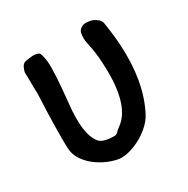

<svg xmlns="http://www.w3.org/2000/svg" viewBox="-126 -609 729 746"><g transform="rotate(-30 238.0 -236.0)"><path d="M212 26Q196 26 169 17Q142 8 115 -10Q88 -28 69 -54.5Q50 -81 49 -116Q48 -151 49 -210.5Q50 -270 54 -354Q53 -369 53 -380.5Q53 -392 53 -400L52 -450Q58 -471 64.5 -478Q71 -485 82 -486.5Q93 -488 111 -490Q116 -490 125.5 -488.5Q135 -487 139 -483Q145 -477 150 -442Q152 -417 149.5 -372Q147 -327 140 -260Q125 -127 164 -80Q180 -61 231 -61Q239 -61 245 -67Q250 -73 266 -85Q343 -141 332 -331Q331 -356 327.5 -379.5Q324 -403 319 -426Q316 -440 316 -448Q316 -466 319.5 -476.5Q323 -487 337 -494Q348 -499 359 -497Q379 -497 395 -486Q414 -474 415 -459Q425 -395 427 -352Q436 -189 379 -77Q365 -48 336 -24.5Q307 -1 273.5 12.5Q240 26 212 26Z"/></g></svg>

Font: Mansalva
Style: Regular
Weight: 400
Designer: Carolina Short
Foundry: Carolina Short
Version: Version 2.112; ttfautohint (v1.8.4.7-5d5b)